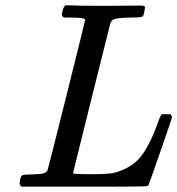

<svg xmlns="http://www.w3.org/2000/svg" viewBox="-20 -703 668 723"><path d="M61 0Q54 -7 54 -11Q54 -27 61 -41Q65 -46 95 -46Q131 -47 142.5 -50Q154 -53 159 -62Q161 -66 230.5 -344Q300 -622 300 -626Q300 -627 300 -629L299 -631Q293 -637 238 -637H220Q214 -642 213 -645.5Q212 -649 216 -664Q220 -677 226 -683H240Q275 -681 371 -681Q396 -681 442 -681.5Q488 -682 509 -682Q526 -682 526 -675Q526 -671 523 -657.5Q520 -644 519 -643Q517 -637 478 -637Q419 -636 408 -630Q400 -626 396 -617Q395 -614 325 -333.5Q255 -53 255 -51Q255 -47 319 -47Q387 -47 410 -52Q478 -71 512 -115.5Q546 -160 578 -250Q582 -264 589 -273H622Q628 -264 628 -262Q628 -259 584 -132.5Q540 -6 539 -5Q537 -1 511 -1Q482 0 296 0Z"/></svg>

Font: MathJax_Main
Style: Italic
Weight: 400
Version: Version 1.1